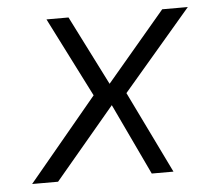

<svg xmlns="http://www.w3.org/2000/svg" viewBox="-42 -545 643 590"><g transform="rotate(-5 279.0 -250.0)"><path d="M122 -500H190L298 -286L479 -500H558L347 -253L470 0H403L299 -220L114 0H34L246 -255Z"/></g></svg>

Font: Overused Grotesk Book
Style: Italic
Weight: 350
Italic angle: -10°
Version: Version 0.003